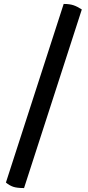

<svg xmlns="http://www.w3.org/2000/svg" viewBox="-20 -754 445 974"><path d="M102 200Q66 200 47 193.5Q28 187 10 172L303 -734Q333 -734 352.5 -727.5Q372 -721 395 -706Z"/></svg>

Font: Petrona ExtraBold
Style: Italic
Weight: 800
Italic angle: -9°
Designer: Ringo R. Seeber
Foundry: Ringo R. Seeber
Version: Version 2.001; ttfautohint (v1.8.3)